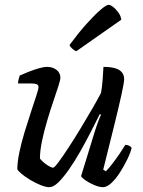

<svg xmlns="http://www.w3.org/2000/svg" viewBox="-20 -778 595 798"><path d="M185 0Q170 0 148 -9Q126 -18 104.5 -31Q83 -44 68.5 -56.5Q54 -69 52 -75Q52 -104 60.5 -145Q69 -186 82.5 -230Q96 -274 109 -313.5Q122 -353 131 -380.5Q140 -408 140 -415Q140 -425 132.5 -428Q125 -431 113 -431H55Q55 -441 58 -450.5Q61 -460 62 -464Q77 -471 98.5 -479.5Q120 -488 141 -494Q162 -500 176 -500Q199 -500 215 -487.5Q231 -475 231 -455Q231 -446 222.5 -419.5Q214 -393 201 -355Q188 -317 175.5 -274.5Q163 -232 154.5 -191.5Q146 -151 146 -119Q156 -106 174 -93.5Q192 -81 201 -81Q206 -81 223.5 -104.5Q241 -128 265.5 -165.5Q290 -203 316 -246Q342 -289 364.5 -328Q387 -367 400 -392Q404 -415 406.5 -445.5Q409 -476 410 -500Q439 -500 458 -494.5Q477 -489 486.5 -477.5Q496 -466 496 -449Q496 -435 485 -385Q474 -335 454.5 -256Q435 -177 409 -73L420 -66Q431 -77 446.5 -97Q462 -117 477 -139Q492 -161 501 -176Q510 -176 517.5 -172Q525 -168 527 -163Q522 -142 508.5 -114.5Q495 -87 478 -60.5Q461 -34 442.5 -17Q424 0 408 0Q393 0 372.5 -8.5Q352 -17 336 -28Q320 -39 317 -46L372 -225Q380 -251 388 -272.5Q396 -294 400 -301L395 -304Q378 -270 357 -229Q336 -188 313 -147.5Q290 -107 266.5 -73.5Q243 -40 222.5 -20Q202 0 185 0ZM297 -565Q289 -568 280 -576Q271 -584 269 -591Q305 -640 338.5 -677.5Q372 -715 397 -736.5Q422 -758 431 -758Q439 -758 451 -748.5Q463 -739 473 -724.5Q483 -710 484 -696Z"/></svg>

Font: Texturina Medium 12pt Medium
Style: Italic
Weight: 500
Italic angle: -11°
Version: Version 1.002